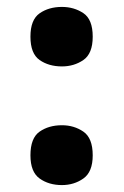

<svg xmlns="http://www.w3.org/2000/svg" viewBox="-20 -526 357 555"><path d="M159 -334Q121 -334 94.5 -352.5Q68 -371 68 -420Q68 -469 94.5 -487.5Q121 -506 159 -506Q194 -506 221 -488Q248 -470 248 -420Q248 -371 221 -352.5Q194 -334 159 -334ZM159 9Q121 9 94.5 -10Q68 -29 68 -77Q68 -127 94.5 -145.5Q121 -164 159 -164Q194 -164 221 -145.5Q248 -127 248 -77Q248 -29 221 -10Q194 9 159 9Z"/></svg>

Font: Noto Serif Armenian ExtraBold
Style: Regular
Weight: 800
Version: Version 2.007